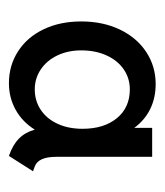

<svg xmlns="http://www.w3.org/2000/svg" viewBox="10 -778 367 428"><g transform="rotate(90 194.0 -564.5)"><path d="M28.3 -561.5Q28.3 -609.9 46.4 -647.7Q64.5 -685.5 96.4 -706.5Q128.4 -727.5 168 -727.5Q198.7 -727.5 223.6 -715.3Q248.5 -703.1 265.6 -679.7V-719.7H330.1V-505.9Q330.1 -465.8 351.6 -458L362.3 -454.1L328.1 -400.4Q303.7 -408.7 289.6 -422.6Q275.4 -436.5 269.5 -458Q252 -430.2 225.1 -415.3Q198.2 -400.4 166 -400.4Q126.5 -400.4 95 -420.7Q63.5 -440.9 45.9 -477.5Q28.3 -514.2 28.3 -561.5ZM267.6 -564.5Q267.6 -612.3 243.9 -641.1Q220.2 -669.9 179.7 -669.9Q154.8 -669.9 135 -656.2Q115.2 -642.6 104 -617.9Q92.8 -593.3 92.8 -561.5Q92.8 -532.2 104 -508.5Q115.2 -484.9 135.3 -471.4Q155.3 -458 179.7 -458Q205.1 -458 225.1 -471.2Q245.1 -484.4 256.3 -508.5Q267.6 -532.7 267.6 -564.5Z"/></g></svg>

Font: Reddit Sans A
Style: Regular
Weight: 400
Designer: Stephen Hutchings
Foundry: Reddit
Version: Version 1.013